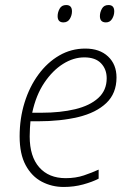

<svg xmlns="http://www.w3.org/2000/svg" viewBox="-20 -733 509 763"><path d="M233 10Q186 10 146 -11Q106 -32 82 -76.5Q58 -121 58 -191Q58 -262 77.5 -325Q97 -388 132.5 -436.5Q168 -485 215.5 -512.5Q263 -540 319 -540Q376 -540 409.5 -508.5Q443 -477 443 -425Q443 -362 402.5 -323.5Q362 -285 291.5 -268Q221 -251 130 -251H101Q100 -240 99 -224Q98 -208 98 -191Q98 -111 136 -68Q174 -25 241 -25Q281 -25 313.5 -36Q346 -47 372 -59V-23Q347 -10 310.5 0Q274 10 233 10ZM108 -285H145Q220 -285 278.5 -299Q337 -313 370.5 -343.5Q404 -374 404 -422Q404 -458 381.5 -481.5Q359 -505 315 -505Q272 -505 230.5 -479Q189 -453 156 -404Q123 -355 108 -285ZM401 -644Q377 -644 377 -669Q377 -684 385 -698.5Q393 -713 411 -713Q434 -713 434 -688Q434 -672 425.5 -658Q417 -644 401 -644ZM232 -644Q209 -644 209 -669Q209 -684 217 -698.5Q225 -713 243 -713Q266 -713 266 -688Q266 -672 257.5 -658Q249 -644 232 -644Z"/></svg>

Font: Noto Sans Disp ExtLt
Style: Italic
Weight: 200
Italic angle: -12°
Designer: Monotype Design Team
Foundry: Monotype Imaging Inc.
Version: Version 2.000;GOOG;noto-source:20170915:90ef993387c0